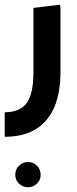

<svg xmlns="http://www.w3.org/2000/svg" viewBox="-20 -382 329 817"><path d="M0 200V95.7Q64 95.7 93.2 56.8Q122.3 18 122.3 -75V-348.3L234.3 -362L237.3 -354V-75Q237.3 12 211.2 73.7Q185 135.3 132.3 167.7Q79.7 200 0 200ZM98.9 414.7Q76.3 414.7 60.7 399.3Q45 384 45 361.5Q45 338.9 60.8 323.1Q76.6 307.3 99.1 307.3Q121.7 307.3 137.3 323.1Q153 338.9 153 361.5Q153 384 137.2 399.3Q121.4 414.7 98.9 414.7Z"/></svg>

Font: Fustat
Style: Regular
Weight: 400
Designer: Mohamed Gaber, Khaled Hosny, Laura Garcia Mut
Foundry: Kief Type Foundry, Alif Type Foundry, Hard Type Foundry
Version: Version 1.007